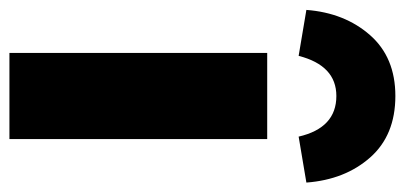

<svg xmlns="http://www.w3.org/2000/svg" viewBox="-278 -598 838 397"><g transform="rotate(90 140.5 -399.0)"><path d="M140 -798Q221 -798 267 -746Q313 -694 319 -614L224 -598Q206 -676 140 -676Q77 -676 57 -598L-38 -614Q-32 -693 14 -745.5Q60 -798 140 -798ZM229 -533V0H51V-533Z"/></g></svg>

Font: FiraGO ExtraBold
Style: Regular
Weight: 800
Designer: bBox Type
Foundry: bBox Type GmbH
Version: Version 1.001;PS 001.001;hotconv 1.0.88;makeotf.lib2.5.64775